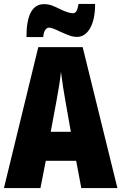

<svg xmlns="http://www.w3.org/2000/svg" viewBox="-20 -953 615 973"><path d="M366 -138H212L185 0H0L174 -714H399L575 0H392ZM311 -444Q299 -509 289 -589Q283 -531 267 -446L237 -285H339ZM371 -766Q352 -766 333.5 -772.5Q315 -779 284 -793Q244 -813 228 -813Q218 -813 209.5 -801.5Q201 -790 199 -765H114Q114 -932 203 -932Q223 -932 240.5 -926Q258 -920 284 -907Q326 -886 349 -886Q361 -886 367.5 -897Q374 -908 378 -933H462Q462 -854 436.5 -810Q411 -766 371 -766Z"/></svg>

Font: Noto Sans UI CondBlack
Style: Regular
Weight: 900
Width: 3
Designer: Monotype Design Team
Foundry: Monotype Imaging Inc.
Version: Version 1.001